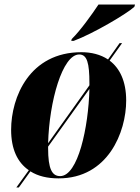

<svg xmlns="http://www.w3.org/2000/svg" viewBox="-20 -776 615 846"><path d="M296 -604 294 -596H305C391 -628 540 -716 572 -746L575 -756H414C384 -711 334 -641 296 -604ZM52 50H63L114 -21C147 0 189 10 238 10C456 10 536 -194 536 -333C536 -419 507 -476 463 -509L518 -586H507L456 -514C423 -536 382 -546 339 -546C110 -546 29 -348 29 -204C29 -119 57 -60 107 -26ZM329 -536C364 -536 374 -498 374 -409C374 -402 374 -401 374 -400L192 -145C197 -329 255 -536 329 -536ZM245 0C209 0 192 -32 192 -123C192 -130 192 -130 192 -130L374 -384C370 -216 324 0 245 0Z"/></svg>

Font: Noto Serif Display Condensed Black
Style: Italic
Weight: 900
Width: 3
Italic angle: -12°
Designer: Monotype Design Team
Foundry: Monotype Imaging Inc.
Version: Version 2.009